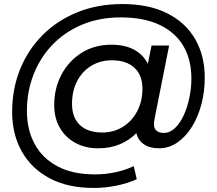

<svg xmlns="http://www.w3.org/2000/svg" viewBox="-20 -727 1074 949"><path d="M443 202Q316 202 226 154.5Q136 107 88 22Q40 -63 40 -174Q40 -286 78.5 -382.5Q117 -479 189 -552Q261 -625 361.5 -666Q462 -707 585 -707Q715 -707 806 -661.5Q897 -616 944.5 -534Q992 -452 992 -343Q992 -274 975.5 -211.5Q959 -149 928.5 -100Q898 -51 856.5 -22.5Q815 6 766 6Q720 6 691 -14Q662 -34 654 -69Q620 -34 572.5 -14Q525 6 465 6Q402 6 353 -20.5Q304 -47 276 -95Q248 -143 248 -208Q248 -291 284 -358.5Q320 -426 383.5 -466Q447 -506 530 -506Q661 -506 711 -412L729 -502H816L744 -140Q736 -103 748.5 -86.5Q761 -70 789 -70Q820 -70 845 -94Q870 -118 888 -157Q906 -196 916 -244Q926 -292 926 -340Q926 -431 887 -498.5Q848 -566 770 -603.5Q692 -641 577 -641Q471 -641 385.5 -605Q300 -569 239.5 -506Q179 -443 146 -359Q113 -275 113 -179Q113 -86 151.5 -15Q190 56 265 95.5Q340 135 449 135Q500 135 550 124.5Q600 114 641 94L656 159Q612 179 555.5 190.5Q499 202 443 202ZM485 -72Q543 -72 588 -100.5Q633 -129 658.5 -178Q684 -227 684 -288Q684 -356 644 -392.5Q604 -429 533 -429Q476 -429 431.5 -402Q387 -375 361.5 -326.5Q336 -278 336 -214Q336 -145 375.5 -108.5Q415 -72 485 -72Z"/></svg>

Font: Montserrat Medium
Style: Italic
Weight: 500
Italic angle: -11.3°
Designer: Julieta Ulanovsky
Foundry: Julieta Ulanovsky
Version: Version 9.000; ttfautohint (v1.8.4.7-5d5b)